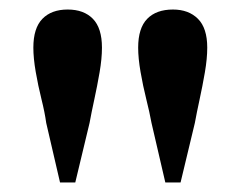

<svg xmlns="http://www.w3.org/2000/svg" viewBox="-20 -845 506 403"><path d="M122 -825Q156 -825 175 -805.5Q194 -786 194 -745Q194 -722 189 -693Q184 -664 178 -636.5Q172 -609 168 -587L138 -462H106L77 -587Q74 -609 67 -637Q60 -665 55 -694Q50 -723 50 -745Q50 -786 69 -805.5Q88 -825 122 -825ZM343 -825Q376 -825 395.5 -805.5Q415 -786 415 -745Q415 -722 410 -693Q405 -664 399 -636.5Q393 -609 389 -587L359 -462H327L298 -587Q294 -609 287 -637Q280 -665 275 -694Q270 -723 270 -745Q270 -786 289 -805.5Q308 -825 343 -825Z"/></svg>

Font: Noto Serif JP ExtraLight ExtraBold
Style: Regular
Weight: 800
Version: Version 2.003-H1;hotconv 1.1.1;makeotfexe 2.6.0